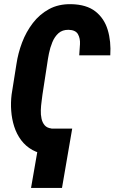

<svg xmlns="http://www.w3.org/2000/svg" viewBox="-20 -742 558 936"><path d="M230.5 -115.7 217.3 10.7Q171.4 7.8 138.2 -10.7Q105 -29.3 83 -58.8Q61 -88.4 49.3 -125Q37.6 -161.6 34.7 -201.7Q31.7 -241.7 36.6 -281.2L60.1 -429.2Q67.9 -482.4 87.6 -534.7Q107.4 -586.9 140.1 -629.6Q172.9 -672.4 219 -697.5Q265.1 -722.7 326.7 -721.7Q401.9 -720.2 445.1 -686.3Q488.3 -652.3 505.1 -596.4Q522 -540.5 517.6 -472.2H366.2Q368.2 -498 369.9 -526.4Q371.6 -554.7 360.1 -575.2Q348.6 -595.7 314.5 -596.7Q284.2 -597.2 265.1 -580.1Q246.1 -563 235.1 -536.1Q224.1 -509.3 218.5 -480.7Q212.9 -452.1 210 -430.2L187 -280.8Q185.5 -266.6 182.6 -246.3Q179.7 -226.1 179 -204.6Q178.2 -183.1 182.4 -163.8Q186.5 -144.5 197.8 -131.3Q209 -118.2 230.5 -115.7ZM332 -115.2 282.2 174.3H131.3L181.6 -115.2Z"/></svg>

Font: Roboto Condensed ExtraBold
Style: Italic
Weight: 800
Italic angle: -12°
Designer: Christian Robertson
Foundry: Google
Version: Version 3.008; 2023